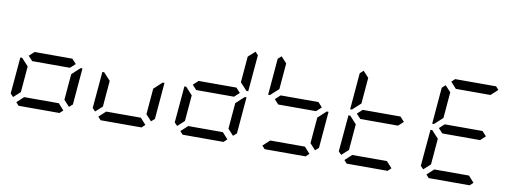

<svg xmlns="http://www.w3.org/2000/svg" viewBox="-73 -1441 5042 1881"><g transform="rotate(10 2448.0 -500.0)"><path d="M93 -75 64 -105 96 -469H114L126 -456L182 -395L160 -136ZM600 -546 642 -500 592 -454H216L174 -500L224 -546ZM601 -31 568 0H161L133 -31L200 -93H545ZM682 -456 696 -469H714L683 -105L649 -75L593 -136L615 -394Z M909 -75 880 -105 912 -469H930L942 -456L998 -395L976 -136ZM1417 -31 1384 0H977L949 -31L1016 -93H1361ZM1498 -456 1512 -469H1530L1499 -105L1465 -75L1409 -136L1431 -394Z M1725 -75 1696 -105 1728 -469H1746L1758 -456L1814 -395L1792 -136ZM2232 -546 2274 -500 2224 -454H1848L1806 -500L1856 -546ZM2355 -925 2384 -895 2352 -531H2334L2322 -544L2266 -605L2288 -864ZM2233 -31 2200 0H1793L1765 -31L1832 -93H2177ZM2314 -456 2328 -469H2346L2315 -105L2281 -75L2225 -136L2247 -394Z M2582 -544 2568 -531H2550L2581 -894L2615 -925L2671 -864L2649 -605ZM3048 -546 3090 -500 3040 -454H2664L2622 -500L2672 -546ZM3049 -31 3016 0H2609L2581 -31L2648 -93H2993ZM3130 -456 3144 -469H3162L3131 -105L3097 -75L3041 -136L3063 -394Z M3357 -75 3328 -105 3360 -469H3378L3390 -456L3446 -395L3424 -136ZM3398 -544 3384 -531H3366L3397 -894L3431 -925L3487 -864L3465 -605ZM3864 -546 3906 -500 3856 -454H3480L3438 -500L3488 -546ZM3865 -31 3832 0H3425L3397 -31L3464 -93H3809Z M4173 -75 4144 -105 4176 -469H4194L4206 -456L4262 -395L4240 -136ZM4214 -544 4200 -531H4182L4213 -894L4247 -925L4303 -864L4281 -605ZM4295 -969 4328 -1000H4735L4763 -969L4696 -907H4351ZM4680 -546 4722 -500 4672 -454H4296L4254 -500L4304 -546ZM4681 -31 4648 0H4241L4213 -31L4280 -93H4625Z"/></g></svg>

Font: DSEG7 Classic Mini
Style: Italic
Weight: 400
Italic angle: -5°
Designer: Keshikan(Twitter:@keshinomi_88pro)
Version: Version 0.46